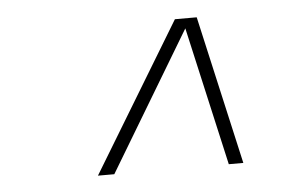

<svg xmlns="http://www.w3.org/2000/svg" viewBox="-35 -757 670 421"><g transform="rotate(-5 300.0 -546.5)"><path d="M165 -383 363 -710H411L485 -383H453L384 -688L201 -383Z"/></g></svg>

Font: Geist Mono Thin
Style: Italic
Weight: 100
Italic angle: -12°
Monospace: yes
Designer: Basement.studio, Andrés Briganti, Mateo Zaragoza
Foundry: Basement.studio, Vercel, Andrés Briganti, Guido Ferreyra, Mateo Zaragoza
Version: Version 1.500; ttfautohint (v1.8.4.7-5d5b)